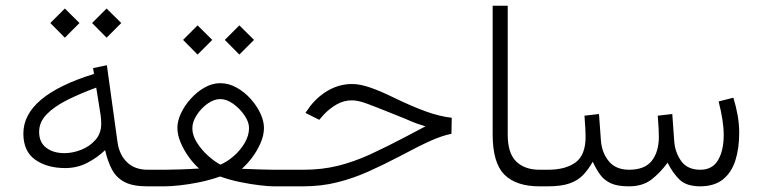

<svg xmlns="http://www.w3.org/2000/svg" viewBox="-20 -658 2693 678"><path d="M305.2 -576.7 356.4 -627.9 408.2 -576.7 356.4 -524.9ZM157.7 -576.7 209 -627.9 260.7 -576.7 209 -524.9ZM62.5 -186.5Q62.5 -319.8 312 -397L308.6 -417.5L357.4 -427.7L395 -155.8Q401.4 -111.3 428.7 -85Q456.1 -58.6 501.5 -58.6H516.6V0H499.5Q449.2 0 420.2 -15.1Q391.1 -30.3 375.7 -58.8Q360.4 -87.4 351.1 -127.9Q324.7 -102.1 288.8 -83.3Q252.9 -64.5 210.4 -64.5Q146.5 -64.5 104.5 -94Q62.5 -123.5 62.5 -186.5ZM319.8 -348.6Q262.7 -327.6 217 -304.7Q171.4 -281.7 144.8 -254.4Q118.2 -227.1 118.2 -192.4Q118.2 -155.3 143.3 -136.2Q168.5 -117.2 207.5 -117.2Q236.3 -117.2 266.4 -128.9Q296.4 -140.6 316.9 -163.8Q337.4 -187 337.4 -220.7Q337.4 -236.8 335.4 -251Z M773.9 -517.1 825.2 -568.4 877 -517.1 825.2 -465.3ZM626.5 -517.1 677.7 -568.4 729.5 -517.1 677.7 -465.3ZM834 -62Q859.9 -61 893.3 -59.8Q926.8 -58.6 945.3 -58.6H991.2V0H946.3Q929.2 0 897.7 -3.7Q866.2 -7.3 828.9 -14.9Q791.5 -22.5 757.3 -34.7Q722.7 -22.5 684.6 -14.6Q646.5 -6.8 613.8 -3.4Q581.1 0 562.5 0H497.1V-58.6H562.5Q583.5 -58.6 618.7 -59.8Q653.8 -61 683.1 -63Q665 -78.6 647.5 -102.5Q629.9 -126.5 618.2 -153.8Q606.4 -181.2 606.4 -207Q606.4 -231 619.1 -258.1Q631.8 -285.2 653.6 -309.3Q675.3 -333.5 702.4 -348.9Q729.5 -364.3 757.8 -364.3Q787.1 -364.3 814.7 -349.1Q842.3 -334 864.3 -309.8Q886.2 -285.6 899.2 -258.3Q912.1 -231 912.1 -206.1Q912.1 -180.2 900.1 -152.8Q888.2 -125.5 870.4 -101.8Q852.5 -78.1 834 -62ZM757.8 -308.1Q735.4 -308.1 712.6 -291.7Q689.9 -275.4 674.6 -251.5Q659.2 -227.5 659.2 -205.1Q659.2 -180.2 675.5 -154.3Q691.9 -128.4 715.1 -107.7Q738.3 -86.9 758.3 -76.7Q781.7 -86.4 805.2 -106.7Q828.6 -127 844 -153.1Q859.4 -179.2 859.4 -206.1Q859.4 -227.1 843.3 -250.7Q827.1 -274.4 803.7 -291.3Q780.3 -308.1 757.8 -308.1Z M971.7 0V-58.6H1051.3Q1116.7 -58.6 1173.1 -72.5Q1229.5 -86.4 1287.1 -112.8Q1344.7 -139.2 1413.1 -175.3L1482.4 -211.9Q1461.9 -218.3 1452.1 -221.7Q1442.4 -225.1 1433.8 -228.8Q1425.3 -232.4 1409.2 -239.3Q1393.1 -246.1 1359.4 -259.3Q1310.1 -279.3 1277.3 -291.5Q1244.6 -303.7 1223.1 -303.7Q1193.4 -303.7 1168 -288.8Q1142.6 -273.9 1123 -252.9L1107.4 -234.9L1058.6 -259.3L1076.2 -284.2Q1105 -320.3 1142.8 -340.8Q1180.7 -361.3 1223.6 -361.3Q1251 -361.3 1286.6 -349.1Q1322.3 -336.9 1365.2 -315.9Q1435.5 -281.7 1484.6 -264.2Q1533.7 -246.6 1575.2 -242.2L1574.2 -185.5Q1543.5 -179.7 1502.9 -161.9Q1462.4 -144 1395 -107.9Q1335.4 -76.7 1280.8 -52.2Q1226.1 -27.8 1169.9 -13.9Q1113.8 0 1049.8 0Z M1899.9 0H1885.3Q1802.2 0 1761 -41.5Q1719.7 -83 1719.7 -183.1V-637.7H1772.9V-182.6Q1772.9 -116.7 1803 -87.6Q1833 -58.6 1885.3 -58.6H1899.9Z M2453.1 -58.6Q2495.6 -58.6 2515.6 -92.5Q2535.6 -126.5 2535.6 -181.6Q2535.6 -230 2517.6 -299.8L2569.8 -313Q2579.6 -280.3 2585 -249.8Q2590.3 -219.2 2590.3 -189Q2590.3 -134.3 2576.9 -91.8Q2563.5 -49.3 2533.4 -24.9Q2503.4 -0.5 2453.6 0Q2404.3 0 2380.1 -23.2Q2356 -46.4 2337.4 -83.5Q2311 -47.4 2280 -23.7Q2249 0 2200.7 0Q2160.6 0 2137.2 -10.7Q2113.8 -21.5 2099.6 -40.8Q2085.4 -60.1 2073.2 -86.9Q2057.6 -59.6 2039.1 -40Q2020.5 -20.5 1991.2 -10.3Q1961.9 0 1914.1 0H1880.4V-58.6H1915Q1977.5 -58.6 2012.7 -84.7Q2047.9 -110.8 2047.9 -175.3Q2047.9 -186.5 2046.9 -205.3Q2045.9 -224.1 2043.9 -249.5L2095.2 -255.4L2102.1 -160.6Q2105.5 -118.2 2130.1 -88.4Q2154.8 -58.6 2201.7 -58.6Q2256.8 -58.6 2281.7 -90.3Q2306.6 -122.1 2306.6 -175.3Q2306.6 -186.5 2305.7 -205.1Q2304.7 -223.6 2302.7 -249.5L2354 -255.4L2360.8 -160.6Q2363.3 -120.6 2385.3 -89.6Q2407.2 -58.6 2453.1 -58.6Z"/></svg>

Font: Vazir Thin FD-UI
Style: Thin-FD-UI
Weight: 100
Designer: Saber Rastikerdar
Foundry: Saber Rastikerdar
Version: Version 30.1.0